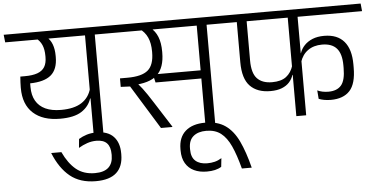

<svg xmlns="http://www.w3.org/2000/svg" viewBox="-77 -742 2239 1136"><g transform="rotate(-5 1042.0 -174.5)"><path d="M517.5 -600.5H459.5V0H517.5ZM402 -585H635L630 -630.5H397ZM-19.5 -630.5 -14.5 -585H586.5L582 -630.5ZM231.5 -595H166.5Q192 -576.5 203.8 -549.8Q215.5 -523 215.5 -483V-478Q215.5 -441.5 201.8 -419Q188 -396.5 159 -386Q130 -375.5 84 -375.5H57L76 -330L109.5 -330.5Q195 -331.5 235.5 -365.5Q276 -399.5 276 -472.5V-479.5Q276 -519 265 -548.2Q254 -577.5 231.5 -595ZM54 -312V-307.5Q54 -210 111 -158.2Q168 -106.5 270.5 -106.5Q354 -106.5 398 -135Q442 -163.5 457 -210.5H463L461.5 -269.5Q447 -215.5 402.5 -186.8Q358 -158 280.5 -158Q225 -158 187.5 -175.5Q150 -193 130.8 -226.5Q111.5 -260 111.5 -308.5V-360.5L57 -375.5Q55.5 -356.5 54.8 -341.5Q54 -326.5 54 -312Z M260 91H199.5Q236.5 183 296 231.5Q355.5 280 449 280Q531.5 280 571.8 243Q612 206 612 135.5V128.5Q612 65 578 29Q544 -7 477 -7Q444.5 -7 418.8 1Q393 9 371 22.5L366 75Q391 60 417.5 51Q444 42 472 42Q514.5 42 534.8 64Q555 86 555 129.5V135.5Q555 182.5 528.5 207.2Q502 232 447.5 232Q380.5 232 336.2 195.8Q292 159.5 260 91Z M1181.5 -600.5H1123V0H1181.5ZM1066 -585H1299L1294 -630.5H1061.5ZM1246.5 -585 1242.5 -630.5H597L602 -585ZM839.5 -319.5 851 -271H1137V-319.5ZM927 0V-3L831 -153.5Q812.5 -182.5 798.8 -203Q785 -223.5 771.5 -241.2Q758 -259 741 -278.5V-301L643.5 -313.5V-263L699 -260.5L859.5 0ZM848 -596H782.5Q815.5 -573.5 831 -539.2Q846.5 -505 846.5 -455V-451Q846.5 -375.5 809.8 -344.5Q773 -313.5 688 -313.5H643.5L677.5 -266.5L711.5 -267Q815 -269 860.5 -311.5Q906 -354 906 -444V-450Q906 -502 891.5 -538Q877 -574 848 -596Z M1194.5 260 1200 209Q1180 221.5 1159 226.8Q1138 232 1114.5 232Q1070.5 232 1045.2 210.2Q1020 188.5 1020 141.5V134.5Q1020 87 1048 63.5Q1076 40 1124.5 40Q1177 40 1211.2 66.2Q1245.5 92.5 1269.8 145.5Q1294 198.5 1315.5 280.5H1374Q1350 185.5 1319.5 121.2Q1289 57 1242.2 24.2Q1195.5 -8.5 1122 -8.5Q1047 -8.5 1005.2 28.2Q963.5 65 963.5 134V143Q963.5 188 981.5 218.8Q999.5 249.5 1032 265Q1064.5 280.5 1108 280.5Q1135 280.5 1156.5 275.5Q1178 270.5 1194.5 260Z M1265.5 -585H2105L2100.5 -630.5H1261ZM1524 -161Q1564.5 -161 1592.2 -172Q1620 -183 1637 -202Q1654 -221 1661.5 -245H1668L1665.5 -301Q1652.5 -258.5 1622.5 -235.5Q1592.5 -212.5 1538.5 -212.5Q1480.5 -212.5 1450 -244.5Q1419.5 -276.5 1419.5 -352V-599.5H1361V-346.5Q1361 -249 1403.5 -205Q1446 -161 1524 -161ZM1851.5 -408.5Q1910 -408.5 1938.5 -376Q1967 -343.5 1967 -275V-259Q1967 -186.5 1941.8 -157Q1916.5 -127.5 1865.5 -127.5Q1847 -127.5 1830.2 -131Q1813.5 -134.5 1800 -141L1804 -90.5Q1817 -85 1835.8 -81.5Q1854.5 -78 1875.5 -78Q1950 -78 1988.2 -119.5Q2026.5 -161 2026.5 -256.5V-276Q2026.5 -365.5 1986.5 -412.2Q1946.5 -459 1868.5 -459Q1828.5 -459 1799.2 -447Q1770 -435 1750.8 -414.8Q1731.5 -394.5 1723 -368.5H1716.5L1719.5 -314.5Q1733.5 -360 1767.8 -384.2Q1802 -408.5 1851.5 -408.5ZM1722 -600.5H1663.5V0H1722Z"/></g></svg>

Font: Anek Devanagari Medium Light
Style: Regular
Weight: 300
Version: Version 1.003